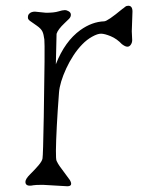

<svg xmlns="http://www.w3.org/2000/svg" viewBox="-20 -688 520 668"><path d="M213.9 -40 129.9 -44.9Q102.5 -44.9 96.2 -43.5Q68.4 -37.6 68.4 -55.2Q68.4 -65.4 84.7 -81.5Q101.1 -97.7 113.8 -112.5Q126.5 -127.4 127.9 -136.7Q129.9 -147 132.3 -282.2Q136.7 -531.7 134.3 -550.5Q131.8 -569.3 127.9 -577.6Q123 -588.4 107.7 -598.9Q92.3 -609.4 84.7 -615Q77.1 -620.6 77.1 -626.2Q77.1 -631.8 78.1 -634.8Q79.1 -637.7 82 -640.6Q88.9 -647.5 101.6 -647.5L140.1 -643.6Q168 -643.6 182.9 -648.2Q197.8 -652.8 205.1 -652.8Q212.4 -652.8 219.5 -648.4Q226.6 -644 226.6 -636.5Q226.6 -628.9 220 -622.3Q213.4 -615.7 205.1 -607.9Q181.2 -585.4 176.8 -570.3L174.3 -464.4Q205.6 -544.4 259.8 -583.5Q300.3 -612.3 342.3 -613.8Q354 -613.8 406.7 -657.7H407.2Q411.1 -660.6 415.5 -664.3Q419.9 -668 426.3 -668Q440.9 -668 440.9 -647.9L438.5 -579.1L439.9 -548.3Q439.9 -540 435.5 -533.2Q425.8 -517.6 405.3 -533.7V-533.2Q386.7 -553.2 365.2 -562Q343.8 -570.8 331.5 -570.8Q319.3 -570.8 300.8 -560.5Q282.2 -550.3 265.9 -533.4Q249.5 -516.6 235.4 -494.9Q221.2 -473.1 210.4 -449.7Q188 -400.9 185.3 -366.2Q182.6 -331.5 180.9 -304.4Q179.2 -277.3 177.7 -250.5Q171.9 -138.7 176.8 -128.4Q181.6 -118.2 187.5 -109.9L223.1 -61.5Q235.4 -40 213.9 -40Z"/></svg>

Font: Snowburst One
Style: Regular
Weight: 400
Designer: Annet Stirling
Foundry: Annet Stirling
Version: Version 1.001